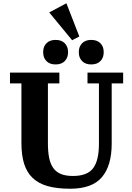

<svg xmlns="http://www.w3.org/2000/svg" viewBox="-20 -1142 809 1174"><path d="M409 12Q328 12 271.5 -4Q215 -20 179.5 -54Q144 -88 127.5 -140.5Q111 -193 111 -267V-632H41V-698H343V-632H273V-265Q273 -214 280.5 -177Q288 -140 305.5 -115Q323 -90 352.5 -78Q382 -66 426 -66Q514 -66 549.5 -113.5Q585 -161 585 -262V-632H515V-698H733V-632H663V-264Q663 -129 603 -58.5Q543 12 409 12ZM320 -748Q284 -748 264 -768.5Q244 -789 244 -821V-825Q244 -857 264 -877.5Q284 -898 320 -898Q356 -898 376 -877.5Q396 -857 396 -825V-821Q396 -789 376 -768.5Q356 -748 320 -748ZM538 -748Q502 -748 482 -768.5Q462 -789 462 -821V-825Q462 -857 482 -877.5Q502 -898 538 -898Q574 -898 594 -877.5Q614 -857 614 -825V-821Q614 -789 594 -768.5Q574 -748 538 -748ZM281 -1066 386 -1122 465 -919 421 -896Z"/></svg>

Font: IBM Plex Serif
Style: Bold
Weight: 700
Designer: Mike Abbink, Paul van der Laan, Pieter van Rosmalen
Foundry: Bold Monday
Version: Version 2.008